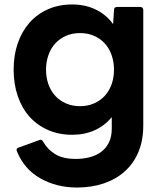

<svg xmlns="http://www.w3.org/2000/svg" viewBox="-20 -555 734 859"><path d="M324 284Q234 284 161.5 243.5Q89 203 56 123Q54 117 54 116Q54 108 64 105L155 72Q159 70 161 70Q168 70 173 79Q193 114 227.5 135Q262 156 319 156Q352 156 381 148.5Q410 141 432 125Q454 109 467 83Q480 57 480 20V-31Q449 7 404 27.5Q359 48 303 48Q243 48 194.5 26.5Q146 5 112 -33Q78 -71 59.5 -125Q41 -179 41 -243Q41 -308 59.5 -361.5Q78 -415 112 -453.5Q146 -492 194.5 -513.5Q243 -535 303 -535Q362 -535 409 -512Q456 -489 486 -447L490 -510Q490 -524 505 -524H606Q621 -524 621 -510V6Q621 73 599.5 124.5Q578 176 538.5 211.5Q499 247 444.5 265.5Q390 284 324 284ZM338 -80Q372 -80 400 -92Q428 -104 448 -125.5Q468 -147 479 -177Q490 -207 490 -243Q490 -279 479 -309.5Q468 -340 448 -361.5Q428 -383 400 -395Q372 -407 338 -407Q304 -407 276 -395Q248 -383 228 -361.5Q208 -340 197 -309.5Q186 -279 186 -243Q186 -207 197 -177Q208 -147 228 -125.5Q248 -104 276 -92Q304 -80 338 -80Z"/></svg>

Font: LINE Seed JP_TTF Bold
Style: Regular
Weight: 700
Designer: LINE & Fontrix & Fontworks
Version: Version 1.009